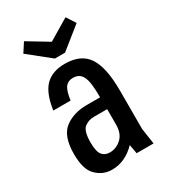

<svg xmlns="http://www.w3.org/2000/svg" viewBox="-186 -834 821 933"><g transform="rotate(-30 224.5 -367.5)"><path d="M39 -149Q39 -249 89 -287Q138 -324 213 -324H287Q287 -367 283.5 -395.5Q280 -424 271.5 -441Q263 -458 250 -465Q237 -472 219 -472Q192 -472 177 -453Q162 -434 155 -382H58Q71 -473 110 -512Q149 -551 219 -551Q310 -551 348.5 -492Q387 -433 387 -305V-88L400 0H305L296 -51Q237 10 163 10Q112 10 76 -26Q39 -60 39 -149ZM214 -257Q184 -257 161 -240Q137 -222 137 -157Q137 -105 152.5 -86.5Q168 -68 195 -68Q231 -68 259.5 -94Q288 -120 288 -171V-257ZM248 -597H191L70 -694L103 -745L219 -675L336 -745L369 -694Z"/></g></svg>

Font: Medium
Style: Regular
Weight: 500
Designer: Fernando Haro
Foundry: deFharo
Version: Version 1.787